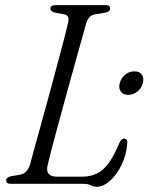

<svg xmlns="http://www.w3.org/2000/svg" viewBox="-20 -720 581 752"><path d="M306.5 0H22.5Q2.5 0 4.5 -14Q4.5 -26 24 -30L58 -35.5Q87 -40.5 98 -77Q105 -103.5 117.2 -148Q129.5 -192.5 144.8 -247.5Q160 -302.5 175.8 -360.8Q191.5 -419 206 -473Q220.5 -527 231.5 -569.5Q242.5 -612 247.5 -635.5Q252.5 -659 233 -663.5L194 -671Q177.5 -675.5 177.5 -686Q177.5 -700 198 -700H394.5Q411.5 -700 411.5 -687Q411.5 -674.5 393 -670.5L350.5 -663.5Q327 -659.5 317.5 -628Q310.5 -603.5 298.2 -559.2Q286 -515 270.5 -460Q255 -405 239 -346.2Q223 -287.5 208.2 -233.2Q193.5 -179 182.2 -136.2Q171 -93.5 166 -71Q157 -28 203.5 -28H300.5Q351.5 -28 384.2 -57.2Q417 -86.5 446.5 -158Q454.5 -177 466 -177Q479.5 -177 478.5 -158.5Q475 -112.5 456 -73.8Q437 -35 410.8 -11.8Q384.5 11.5 359.5 11.5Q346 11.5 335.5 5.8Q325 0 306.5 0ZM482 -348.5Q461.5 -348.5 452.8 -361.8Q444 -375 449 -394.5Q454.5 -414.5 470.2 -427.5Q486 -440.5 506.5 -440.5Q527 -440.5 535.8 -427.5Q544.5 -414.5 539.5 -394.5Q534.5 -375 518.5 -361.8Q502.5 -348.5 482 -348.5Z"/></svg>

Font: Fraunces 72pt Soft Light
Style: Italic
Weight: 300
Italic angle: -16°
Version: Version 1.000;[b76b70a41]